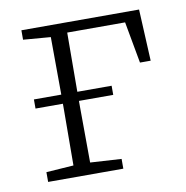

<svg xmlns="http://www.w3.org/2000/svg" viewBox="-62 -541 581 601"><g transform="rotate(-10 229.0 -241.0)"><path d="M44 -452V-482H418L426 -318H392L368 -450H184Q184 -410 183.5 -359Q183 -308 183 -264V-262H292V-233H183V-214Q183 -174 183.5 -126Q184 -78 184 -37L283 -31V0H44V-31L131 -37Q131 -78 131.5 -126Q132 -174 132 -214V-233H45V-262H132V-264Q132 -306 131.5 -355.5Q131 -405 131 -445Z"/></g></svg>

Font: Source Serif 4 SmText Light
Style: Regular
Weight: 300
Designer: Frank Grießhammer
Foundry: Adobe
Version: Version 4.005;hotconv 1.1.0;makeotfexe 2.6.0